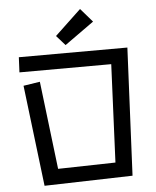

<svg xmlns="http://www.w3.org/2000/svg" viewBox="-62 -984 856 1052"><g transform="rotate(-5 366.5 -458.0)"><path d="M274 -796 418 -932 483 -857 322 -742ZM73 -540 164 -554 222 -70 538 -77 562 -616 57 -615 61 -698 658 -699 625 3 140 16Z"/></g></svg>

Font: Stick
Style: Regular
Weight: 400
Designer: Fontworks Inc.
Foundry: Fontworks Inc.
Version: Version 1.100